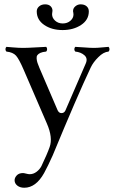

<svg xmlns="http://www.w3.org/2000/svg" viewBox="-20 -632 535 893"><path d="M393.1 -579.1Q393.1 -539.6 357.2 -515.9Q321.3 -492.2 271 -492.2Q220.7 -492.2 185.8 -515.9Q150.9 -539.6 150.9 -579.1Q150.9 -592.8 161.9 -602.3Q172.9 -611.8 189.9 -611.8Q206.1 -611.8 215.1 -603.3Q224.1 -594.7 224.1 -582Q224.1 -577.1 223.1 -574.2Q222.2 -571.3 222.2 -565.9Q222.2 -548.8 236.3 -535.9Q250.5 -522.9 272 -522.9Q293 -522.9 307.4 -535.4Q321.8 -547.9 321.8 -564.9Q321.8 -571.3 320.8 -574.2Q319.8 -576.2 319.8 -581.1Q319.8 -593.8 330.6 -602.8Q341.3 -611.8 355 -611.8Q372.6 -611.8 382.8 -602.8Q393.1 -593.8 393.1 -579.1ZM185.1 172.9Q147 241.2 92.8 241.2Q73.2 241.2 60.5 231.2Q47.9 221.2 47.9 206.1Q47.9 194.8 57.9 183.8Q67.9 172.9 86.9 172.9Q91.3 172.9 101.3 175.5Q111.3 178.2 118.2 178.2Q135.3 178.2 150.1 167Q165 155.8 172.9 140.1Q199.7 84 210.9 51.8Q226.6 8.3 198.2 -57.1L89.8 -308.1Q68.8 -356.9 54.7 -373Q40 -389.2 9.8 -392.1Q5.4 -396.5 5.4 -403.1Q5.4 -409.7 9.8 -414.1Q11.7 -414.1 39.8 -411.6Q67.9 -409.2 86.9 -409.2Q106 -409.2 143.3 -411.4Q180.7 -413.6 194.8 -414.1Q199.2 -409.7 199.2 -403.1Q199.2 -396.5 194.8 -392.1Q177.7 -390.6 167.7 -386Q157.7 -381.3 153.6 -375.2Q149.4 -369.1 150.4 -358.9Q151.4 -348.6 154.3 -339.8Q157.2 -331.1 163.1 -316.9L248 -119.1Q254.4 -105.5 266.6 -106Q278.8 -106.4 284.2 -118.2L378.9 -336.9Q389.2 -360.4 372.6 -375Q356 -389.6 330.1 -392.1Q325.7 -396.5 325.7 -403.1Q325.7 -409.7 330.1 -414.1Q345.7 -413.6 372.6 -411.4Q399.4 -409.2 417 -409.2Q432.1 -409.2 453.9 -411.4Q475.6 -413.6 484.9 -414.1Q489.3 -409.7 489.3 -403.1Q489.3 -396.5 484.9 -392.1Q460.9 -390.1 437.5 -366.2Q413.6 -342.8 401.9 -317.9Q339.8 -186.5 225.1 90.8Q203.1 140.1 185.1 172.9Z"/></svg>

Font: Linux Libertine Display G
Style: Regular
Weight: 400
Designer: Philipp H. Poll
Foundry: Philipp H. Poll
Version: Version 5.0.9